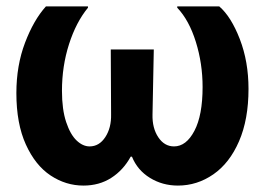

<svg xmlns="http://www.w3.org/2000/svg" viewBox="-20 -522 823 598"><path d="M455 -165Q454 -123 473 -94.5Q492 -66 522 -66Q560 -66 585.5 -114.5Q611 -163 611 -251Q611 -324 590 -391.5Q569 -459 532 -498V-502H663Q700 -470 727 -400Q754 -330 754 -245Q754 -150 724.5 -82Q695 -14 644.5 21Q594 56 534 56Q486 56 447 32Q408 8 391 -34H387Q364 8 326.5 32Q289 56 240 56Q185 56 137.5 24.5Q90 -7 60.5 -72Q31 -137 31 -232Q31 -318 58 -389Q85 -460 123 -502H254V-498Q217 -453 195 -384.5Q173 -316 173 -239Q173 -181 186 -142Q199 -103 218.5 -84.5Q238 -66 259 -66Q289 -66 308 -95Q327 -124 326 -166L325 -368H459Z"/></svg>

Font: LINE Seed Sans KR Bold
Style: Regular
Weight: 700
Designer: LINE BX Design & Sandoll Inc & Dalton Maag Ltd
Foundry: Sandoll Inc.
Version: Version 1.000